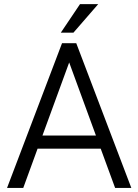

<svg xmlns="http://www.w3.org/2000/svg" viewBox="-20 -923 679 943"><path d="M545.4 0 474.6 -192.9H164.6L94.2 0H14.6L284.7 -710.9H354.5L625 0ZM188.5 -257.3H451.2L319.8 -616.2ZM278.8 -762.7 373 -902.8H462.4L340.8 -762.7Z"/></svg>

Font: Vazirmatn RD Light
Style: Regular
Weight: 300
Designer: Saber Rastikerdar
Foundry: Saber Rastikerdar
Version: Version 32.102